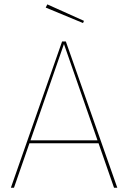

<svg xmlns="http://www.w3.org/2000/svg" viewBox="-20 -874 597 894"><path d="M200.3 -853.6 192.9 -838.7 366.6 -766.7 371 -776.9ZM510.9 0H526.1L286.6 -680.9H269.1L30.7 0H45.1L117.1 -207H438.8ZM121.9 -220.6 277.8 -669 434 -220.6Z"/></svg>

Font: Fira Sans Hair
Style: Regular
Weight: 100
Designer: bBox Type GmbH & Carrois Corporate GbR & Edenspiekermann AG
Foundry: bBox Type GmbH & Carrois Corporate GbR & Edenspiekermann AG
Version: Version 4.300;PS 004.300;hotconv 1.0.88;makeotf.lib2.5.64775